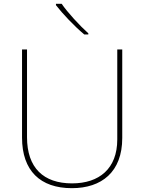

<svg xmlns="http://www.w3.org/2000/svg" viewBox="-20 -972 752 1002"><path d="M302 -952H272V-945C307 -900 367 -836 420 -792H441V-798C396 -838 331 -909 302 -952ZM618 -252V-714H592V-244C592 -92 498 -15 356 -15C207 -15 121 -96 121 -256V-714H95V-254C95 -81 190 10 355 10C510 10 618 -74 618 -252Z"/></svg>

Font: Noto Sans Sinhala Thin
Style: Regular
Weight: 100
Designer: Jelle Bosma - Monotype Design Team
Foundry: Monotype Imaging Inc.
Version: Version 2.006